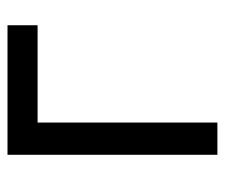

<svg xmlns="http://www.w3.org/2000/svg" viewBox="-63 -522 585 499"><g transform="rotate(-90 229.5 -272.5)"><path d="M413.4 -467.3H160.5V0H76.7V-545.5H413.4Z"/></g></svg>

Font: Interop
Style: Regular
Weight: 400
Designer: Rasmus Andersson, Google, Jang Haemin
Foundry: jhaemin
Version: Version 1.008